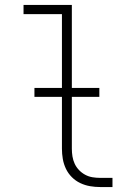

<svg xmlns="http://www.w3.org/2000/svg" viewBox="-20 -755 540 775"><path d="M385 0Q364 0 343.5 -3.5Q323 -7 304 -16Q285 -25 270 -40Q255 -55 246 -74Q237 -93 233.5 -113.5Q230 -134 230 -155V-698H75V-735H270V-155Q270 -139 272.5 -123.5Q275 -108 281.5 -94Q288 -80 299 -68.5Q310 -57 324 -49.5Q338 -42 353.5 -39.5Q369 -37 385 -37H434V0ZM119 -364V-400H381V-364Z"/></svg>

Font: Iosevka SS04 Extralight
Style: Regular
Weight: 200
Monospace: yes
Designer: Belleve Invis
Foundry: Belleve Invis
Version: Version 19.0.0; ttfautohint (v1.8.4)